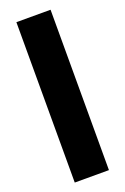

<svg xmlns="http://www.w3.org/2000/svg" viewBox="-148 -808 558 855"><g transform="rotate(-20 131.5 -380.0)"><path d="M212 0H50V-760H212Z"/></g></svg>

Font: Noto Sans Gujarati UI ExtraCondensed Black
Style: Regular
Weight: 900
Width: 2
Designer: Jelle Bosma - Monotype Design Team, Universal Thirst
Foundry: Monotype Imaging Inc.
Version: Version 2.106; ttfautohint (v1.8.4.7-5d5b)